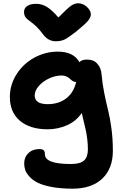

<svg xmlns="http://www.w3.org/2000/svg" viewBox="-20 -887 736 1167"><path d="M455.1 -867.2Q483.9 -867.2 508.1 -845.2Q532.2 -823.2 532.2 -799.8Q532.2 -782.7 516.6 -762.7Q501 -742.7 443.8 -695.8Q396 -658.7 373.8 -647.5Q351.6 -636.2 317.9 -636.2Q269.5 -636.2 235.8 -686Q219.7 -707.5 201.7 -724.9Q183.6 -742.2 170.9 -751.2Q158.2 -760.3 147.5 -769.3Q136.7 -778.3 131.3 -788.8Q126 -799.3 126 -814Q126 -837.4 145.5 -850.6Q165 -863.8 200.2 -863.8Q233.4 -863.8 263.9 -845.7Q294.4 -827.6 335 -780.8Q390.6 -837.9 412.6 -852.5Q434.6 -867.2 455.1 -867.2ZM420.9 259.8Q350.1 259.8 296.1 249.8Q242.2 239.7 210.9 224.4Q179.7 209 159.9 187.5Q140.1 166 133.5 146.7Q127 127.4 127 106Q127 68.4 152.6 43.7Q178.2 19 220.2 19Q238.3 19 245.6 26.6Q252.9 34.2 252.9 50.8Q252.9 109.9 411.1 109.9Q467.8 109.9 491 88.4Q514.2 66.9 514.2 22Q514.2 -9.8 510.3 -41.5Q506.3 -73.2 502 -93.3Q497.6 -113.3 489.3 -147.7Q481 -182.1 477.1 -200.2Q440.9 -148.4 385 -124.8Q329.1 -101.1 270 -101.1Q162.6 -101.1 101.3 -152.8Q40 -204.6 40 -296.9Q40 -372.1 80.8 -436Q121.6 -500 188.7 -536.6Q255.9 -573.2 332 -573.2Q427.2 -573.2 462.9 -508.8Q475.6 -524.9 509.8 -524.9Q549.8 -524.9 572.3 -498.8Q594.7 -472.7 597.2 -436Q602.1 -378.4 614.3 -318.1Q626.5 -257.8 637.5 -215.1Q648.4 -172.4 657.2 -107.2Q666 -42 666 29.8Q666 137.7 601.6 198.7Q537.1 259.8 420.9 259.8ZM190.9 -307.1Q190.9 -253.9 270 -253.9Q335 -253.9 380.9 -287.8Q426.8 -321.8 442.9 -388.2Q431.2 -388.7 421.1 -395Q411.1 -401.4 404.3 -408.7Q397.5 -416 384.3 -422.1Q371.1 -428.2 354 -428.2Q316.4 -428.2 278.1 -410.2Q239.7 -392.1 215.3 -363.8Q190.9 -335.4 190.9 -307.1Z"/></svg>

Font: Shantell Sans Irregular
Style: Bold
Weight: 700
Designer: Stephen Nixon, Anya Danilova, Shantell Martin
Foundry: Arrow Type
Version: Version 1.006;[9816181b4]